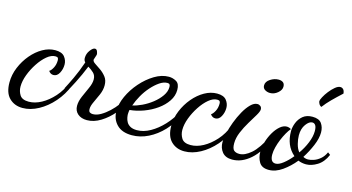

<svg xmlns="http://www.w3.org/2000/svg" viewBox="-77 -846 2155 1176"><g transform="rotate(15 1000.0 -258.0)"><path d="M111 56Q60 56 27 23.5Q-6 -9 -6 -75Q-6 -124 13.5 -171Q33 -218 65 -256Q97 -294 136 -316Q175 -338 215 -338Q257 -338 274.5 -316Q292 -294 292 -267Q292 -238 278.5 -213Q265 -188 242 -188Q223 -188 211 -206Q223 -213 234 -234Q245 -255 245 -282Q245 -292 241 -297Q237 -302 225 -302Q199 -302 171.5 -279Q144 -256 120 -219.5Q96 -183 81 -143Q66 -103 66 -68Q66 -39 81 -15Q96 9 138 9Q177 9 217.5 -13Q258 -35 294 -75Q330 -115 351 -170L369 -154Q345 -94 303.5 -46.5Q262 1 211.5 28.5Q161 56 111 56Z M511 26Q475 26 453 7Q431 -12 431 -44Q431 -72 445 -104.5Q459 -137 473.5 -168.5Q488 -200 488 -225Q488 -251 471.5 -266.5Q455 -282 436 -293Q413 -236 386.5 -184Q360 -132 343 -104L330 -129Q344 -155 367 -203.5Q390 -252 411 -313Q401 -323 401 -339Q401 -366 417.5 -388Q434 -410 447 -410Q458 -410 462.5 -397.5Q467 -385 467 -380Q467 -375 462 -361.5Q457 -348 456 -343Q456 -331 472.5 -320.5Q489 -310 509.5 -295.5Q530 -281 546 -260.5Q562 -240 562 -208Q562 -178 549 -148Q536 -118 523 -91Q510 -64 510 -45Q510 -29 518 -24Q526 -19 537 -19Q561 -19 587 -34Q613 -49 637.5 -72Q662 -95 681 -120.5Q700 -146 710 -167L730 -152Q711 -109 676 -68Q641 -27 598 -0.5Q555 26 511 26Z M801 44Q738 44 705 10Q672 -24 672 -75Q672 -120 694.5 -169.5Q717 -219 755 -262.5Q793 -306 838.5 -333.5Q884 -361 929 -361Q954 -361 976.5 -348Q999 -335 999 -296Q999 -258 976.5 -224.5Q954 -191 917.5 -165Q881 -139 836.5 -122.5Q792 -106 748 -102Q747 -96 746 -90Q745 -84 745 -74Q745 -66 747.5 -52.5Q750 -39 757.5 -25.5Q765 -12 781 -3Q797 6 823 6Q865 6 907.5 -18Q950 -42 987 -81.5Q1024 -121 1049 -169L1066 -155Q1039 -95 997 -50.5Q955 -6 904.5 19Q854 44 801 44ZM757 -133Q783 -138 816 -153.5Q849 -169 879 -192.5Q909 -216 928.5 -244Q948 -272 948 -301Q948 -312 944 -317Q940 -322 930 -322Q906 -322 880.5 -304.5Q855 -287 830.5 -259.5Q806 -232 787 -198.5Q768 -165 757 -133Z M1137 56Q1086 56 1053 23.5Q1020 -9 1020 -75Q1020 -124 1039.5 -171Q1059 -218 1091 -256Q1123 -294 1162 -316Q1201 -338 1241 -338Q1283 -338 1300.5 -316Q1318 -294 1318 -267Q1318 -238 1304.5 -213Q1291 -188 1268 -188Q1249 -188 1237 -206Q1249 -213 1260 -234Q1271 -255 1271 -282Q1271 -292 1267 -297Q1263 -302 1251 -302Q1225 -302 1197.5 -279Q1170 -256 1146 -219.5Q1122 -183 1107 -143Q1092 -103 1092 -68Q1092 -39 1107 -15Q1122 9 1164 9Q1203 9 1243.5 -13Q1284 -35 1320 -75Q1356 -115 1377 -170L1395 -154Q1371 -94 1329.5 -46.5Q1288 1 1237.5 28.5Q1187 56 1137 56Z M1433 29Q1391 29 1370 3.5Q1349 -22 1349 -59Q1349 -82 1357 -117Q1365 -152 1379.5 -190.5Q1394 -229 1413 -263Q1432 -297 1453.5 -318.5Q1475 -340 1496 -340Q1507 -340 1515.5 -333Q1524 -326 1524 -313Q1524 -300 1508.5 -274Q1493 -248 1472 -213.5Q1451 -179 1435.5 -142Q1420 -105 1420 -71Q1420 -38 1432 -27Q1444 -16 1467 -16Q1501 -16 1540.5 -50Q1580 -84 1623 -169L1636 -155Q1603 -67 1548.5 -19Q1494 29 1433 29ZM1552 -425Q1534 -425 1519.5 -434Q1505 -443 1505 -461Q1505 -485 1530.5 -501.5Q1556 -518 1583 -518Q1600 -518 1611 -510Q1622 -502 1622 -483Q1622 -462 1600 -443.5Q1578 -425 1552 -425Z M1666 32Q1622 32 1605 3.5Q1588 -25 1588 -61Q1588 -93 1598 -126Q1608 -159 1625 -188Q1642 -217 1663 -235Q1684 -253 1706 -253Q1712 -253 1720.5 -250.5Q1729 -248 1733 -244Q1722 -232 1709.5 -210Q1697 -188 1686.5 -162.5Q1676 -137 1669.5 -111.5Q1663 -86 1663 -65Q1663 -42 1671 -29Q1679 -16 1697 -16Q1717 -16 1744.5 -37.5Q1772 -59 1797 -90Q1766 -117 1751.5 -152.5Q1737 -188 1737 -233Q1737 -258 1748 -286Q1759 -314 1782 -333Q1805 -352 1842 -352Q1884 -352 1900.5 -328.5Q1917 -305 1917 -272Q1917 -235 1897.5 -188.5Q1878 -142 1851 -100Q1865 -92 1882 -92Q1897 -92 1918 -99Q1939 -106 1958.5 -122.5Q1978 -139 1990 -166L2006 -154Q1985 -105 1948.5 -82.5Q1912 -60 1878 -60Q1865 -60 1852 -62.5Q1839 -65 1828 -70Q1794 -28 1751.5 2Q1709 32 1666 32ZM1820 -120Q1845 -155 1861.5 -195.5Q1878 -236 1878 -270Q1878 -295 1870.5 -306.5Q1863 -318 1850 -318Q1830 -318 1810 -290.5Q1790 -263 1790 -221Q1790 -197 1797.5 -167.5Q1805 -138 1820 -120ZM1878 -424Q1867 -429 1862 -439.5Q1857 -450 1857 -455Q1857 -463 1867 -482Q1877 -501 1893 -521.5Q1909 -542 1927 -557Q1945 -572 1960 -572Q1970 -572 1978 -564.5Q1986 -557 1988 -538Q1952 -505 1925.5 -478.5Q1899 -452 1878 -424Z"/></g></svg>

Font: Dancing Script SemiBold
Style: Regular
Weight: 600
Designer: Pablo Impallari
Foundry: Pablo Impallari
Version: Version 2.001